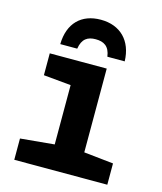

<svg xmlns="http://www.w3.org/2000/svg" viewBox="-115 -857 793 941"><g transform="rotate(15 281.5 -386.5)"><path d="M280 -773C182 -773 120 -713 118 -606H204C212 -658 240 -674 280 -674C321 -674 350 -658 357 -606H445C442 -710 379 -773 280 -773ZM47 0H519V-108L369 -124V-549H80V-438L219 -425V-124L47 -108Z"/></g></svg>

Font: Noto Sans Mono SemiCondensed ExtraBold
Style: Regular
Weight: 800
Width: 4
Designer: Monotype Design Team
Foundry: Monotype Imaging Inc.
Version: Version 2.014